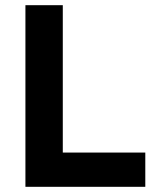

<svg xmlns="http://www.w3.org/2000/svg" viewBox="-20 -720 616 740"><path d="M78 -700H222V-132H540V0H78Z"/></svg>

Font: NT Somic Bold
Style: Regular
Weight: 700
Designer: Ravid Balaliev — lead type designer, mastering
Michael Voronin — secret advisor, marketing
Ivan Kovalenko — best boy
Foundry: NT Type
Version: Version 0.7